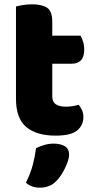

<svg xmlns="http://www.w3.org/2000/svg" viewBox="-20 -613 434 889"><path d="M222 -167Q222 -141 238.5 -130Q255 -119 285 -119Q300 -119 316 -121.5Q332 -124 344 -128Q353 -117 359.5 -103.5Q366 -90 366 -71Q366 -33 337.5 -9Q309 15 237 15Q149 15 101.5 -25Q54 -65 54 -155V-583Q65 -586 85.5 -589.5Q106 -593 129 -593Q173 -593 197.5 -577.5Q222 -562 222 -512V-448H353Q359 -437 364.5 -420.5Q370 -404 370 -384Q370 -349 354.5 -333.5Q339 -318 313 -318H222ZM243 223Q226 241 206.5 248.5Q187 256 164 256Q126 256 100 233Q121 191 131.5 151.5Q142 112 147 73Q163 65 184.5 58.5Q206 52 228 52Q260 52 280 64Q300 76 300 104Q300 116 294.5 132.5Q289 149 281 165.5Q273 182 263 197.5Q253 213 243 223Z"/></svg>

Font: BALOOCHETTANREGULAR
Style: Book
Weight: 400
Designer: Maithili Shingre and Ek Type
Foundry: Ek Type
Version: Version 1.100;PS 1.000;hotconv 1.0.88;makeotf.lib2.5.647800;